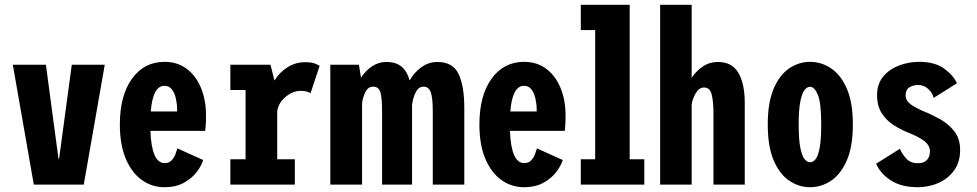

<svg xmlns="http://www.w3.org/2000/svg" viewBox="-20 -770 4076 801"><path d="M121 0 33.5 -500H171.5L224 -107.5H226.5L279.5 -500H417L329.5 0Z M665.5 11Q613.5 11 571.2 -19.5Q529 -50 504.5 -108.2Q480 -166.5 480 -250.5Q480 -371.5 530.8 -441.8Q581.5 -512 666.5 -512Q720 -512 758.8 -483Q797.5 -454 818.5 -403.2Q839.5 -352.5 839.5 -287Q839.5 -260.5 838.2 -246Q837 -231.5 836 -224H607.5Q612.5 -89.5 667 -89.5Q685 -89.5 695.8 -100.8Q706.5 -112 712 -126.8Q717.5 -141.5 720 -151L827.5 -102.5Q822 -82 802.8 -55.2Q783.5 -28.5 749.5 -8.8Q715.5 11 665.5 11ZM666 -412Q617.5 -412 609 -305H719V-311Q719 -334.5 714 -357.8Q709 -381 697.5 -396.5Q686 -412 666 -412Z M941 0V-105.5H1004.5V-394.5H941V-500H1108.5L1125 -434Q1146.5 -469 1180 -489.8Q1213.5 -510.5 1252 -510.5Q1281 -510.5 1295.5 -504.2Q1310 -498 1313.5 -495.5L1275.5 -381Q1272.5 -383.5 1261.8 -387.2Q1251 -391 1234.5 -391Q1202.5 -391 1172.8 -367Q1143 -343 1136.5 -307V-105.5H1210V0Z M1358 0V-500H1477.5L1486 -446Q1505 -475.5 1532.5 -493.5Q1560 -511.5 1591 -511.5Q1632 -511.5 1655.2 -492Q1678.5 -472.5 1689 -434.5Q1708.5 -469 1738.8 -490.2Q1769 -511.5 1804.5 -511.5Q1869 -511.5 1893 -461.5Q1917 -411.5 1917 -319.5V0H1785.5V-304Q1785.5 -362.5 1777 -385.5Q1768.5 -408.5 1747 -408.5Q1725.5 -408.5 1713.8 -384Q1702 -359.5 1699 -331V0H1574V-304Q1574 -362.5 1566.8 -385.5Q1559.5 -408.5 1536.5 -408.5Q1516 -408.5 1505 -387Q1494 -365.5 1490.5 -339.5V0Z M2165.5 11Q2113.5 11 2071.2 -19.5Q2029 -50 2004.5 -108.2Q1980 -166.5 1980 -250.5Q1980 -371.5 2030.8 -441.8Q2081.5 -512 2166.5 -512Q2220 -512 2258.8 -483Q2297.5 -454 2318.5 -403.2Q2339.5 -352.5 2339.5 -287Q2339.5 -260.5 2338.2 -246Q2337 -231.5 2336 -224H2107.5Q2112.5 -89.5 2167 -89.5Q2185 -89.5 2195.8 -100.8Q2206.5 -112 2212 -126.8Q2217.5 -141.5 2220 -151L2327.5 -102.5Q2322 -82 2302.8 -55.2Q2283.5 -28.5 2249.5 -8.8Q2215.5 11 2165.5 11ZM2166 -412Q2117.5 -412 2109 -305H2219V-311Q2219 -334.5 2214 -357.8Q2209 -381 2197.5 -396.5Q2186 -412 2166 -412Z M2403 0V-105.5H2463V-644.5H2403V-750H2607V-105.5H2668V0Z M2734 0V-750H2865.5V-445.5Q2884.5 -474 2912.2 -492.8Q2940 -511.5 2975.5 -511.5Q3034 -511.5 3060.5 -466Q3087 -420.5 3087 -341.5V0H2956.5V-297Q2956.5 -345.5 2949.2 -375.2Q2942 -405 2917.5 -405Q2897.5 -405 2883.8 -383Q2870 -361 2865.5 -334.5V0Z M3359.5 11Q3313 11 3272.8 -16Q3232.5 -43 3207.8 -100.8Q3183 -158.5 3183 -251Q3183 -343 3207.8 -400.5Q3232.5 -458 3272.8 -485Q3313 -512 3359.5 -512Q3406.5 -512 3447 -485Q3487.5 -458 3512.8 -400.5Q3538 -343 3538 -251Q3538 -158.5 3512.8 -100.8Q3487.5 -43 3447 -16Q3406.5 11 3359.5 11ZM3359.5 -93Q3372 -93 3382.5 -106Q3393 -119 3399.5 -153.2Q3406 -187.5 3406 -251Q3406 -341 3392 -374.5Q3378 -408 3359.5 -408Q3347 -408 3336.2 -394.2Q3325.5 -380.5 3318.8 -346.2Q3312 -312 3312 -251Q3312 -188 3318.8 -153.8Q3325.5 -119.5 3336.5 -106.2Q3347.5 -93 3359.5 -93Z M3809.5 11Q3740.5 11 3697 -17Q3653.5 -45 3635 -87L3734.5 -149.5Q3743 -127.5 3761 -108.2Q3779 -89 3808.5 -89Q3834.5 -89 3847 -102.5Q3859.5 -116 3859.5 -139Q3859.5 -163.5 3835.8 -181.8Q3812 -200 3766 -218Q3737.5 -229.5 3708 -248.2Q3678.5 -267 3658.8 -297.2Q3639 -327.5 3639 -374Q3639 -420 3664.8 -450.8Q3690.5 -481.5 3730.8 -496.8Q3771 -512 3814.5 -512Q3881 -512 3920 -483Q3959 -454 3972 -422.5L3875 -361.5Q3870.5 -382 3852.5 -398.8Q3834.5 -415.5 3810.5 -415.5Q3789.5 -415.5 3773.8 -405.5Q3758 -395.5 3758 -372Q3758 -350 3780 -334.2Q3802 -318.5 3838.5 -303.5Q3868.5 -291.5 3902.8 -272.2Q3937 -253 3961.2 -222.2Q3985.5 -191.5 3985.5 -144.5Q3985.5 -94 3960.8 -59.5Q3936 -25 3895.8 -7Q3855.5 11 3809.5 11Z"/></svg>

Font: Trispace Condensed SemiBold
Style: Regular
Weight: 600
Width: 3
Designer: Tyler Finck
Foundry: Etcetera Type Company
Version: Version 1.210; ttfautohint (v1.8.3)